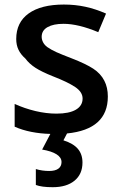

<svg xmlns="http://www.w3.org/2000/svg" viewBox="-20 -571 526 832"><path d="M135.3 230.5V161.6Q163.1 169.9 192.9 169.9Q219.2 169.9 232.9 159.9Q246.6 149.9 246.6 131.3Q246.6 111.3 225.1 97.7Q203.6 84 162.6 77.1L198.2 9.3Q155.8 8.3 116 0.5Q76.2 -7.3 43.5 -22V-120.6Q86.4 -101.1 133.5 -89.8Q180.7 -78.6 224.6 -78.6Q279.8 -78.6 308.8 -95.7Q337.9 -112.8 337.9 -144Q337.9 -172.4 305.4 -194.1Q272.9 -215.8 208.5 -240.7Q160.6 -259.8 133.8 -277.1Q106.9 -294.4 89.8 -317.4Q69.8 -335 60.1 -355.5Q50.3 -376 50.3 -401.9Q50.3 -474.1 104.2 -512.7Q158.2 -551.3 256.8 -551.3Q305.7 -551.3 349.9 -541.7Q394 -532.2 439.5 -512.2L405.8 -431.6Q319.3 -467.8 255.4 -467.8Q211.4 -467.8 186 -453.4Q160.6 -439 160.6 -411.6Q160.6 -399.4 166.7 -387.7Q172.9 -376 184.6 -367.2Q202.1 -355 225.1 -344.7Q248 -334.5 290 -318.4Q352.1 -294.4 384.3 -273.2Q416.5 -252 432.1 -221.2Q447.3 -191.9 447.3 -152.8Q447.3 -10.3 270.5 7.3L254.9 37.1Q297.9 50.8 317.6 74.2Q337.4 97.7 337.4 133.3Q337.4 183.6 303 211.9Q268.6 240.2 208.5 240.2Q160.2 240.2 135.3 230.5Z"/></svg>

Font: Viking Open Sans Light
Style: Bold
Weight: 600
Foundry: Ascender Corporation
Version: Version 2.001